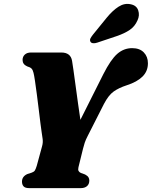

<svg xmlns="http://www.w3.org/2000/svg" viewBox="-20 -971 784 991"><path d="M441 -39.5Q441 -20.5 429 -10.2Q417 0 397 0H131Q110 0 101.8 -9Q93.5 -18 93.5 -33.5Q93.5 -60 121 -72.5L144 -80Q155.5 -84 160 -91.2Q164.5 -98.5 169.5 -114.5L197 -215.5Q202.5 -234.5 200.2 -252.8Q198 -271 194.5 -292Q192.5 -303.5 188.8 -334Q185 -364.5 180.2 -404.2Q175.5 -444 170.2 -483.8Q165 -523.5 160.5 -553.8Q156 -584 153 -595Q149.5 -610 142.8 -617Q136 -624 120 -628.5Q96.5 -639 96.5 -661.5Q96.5 -678.5 108 -689.2Q119.5 -700 140.5 -700H296Q345 -700 352 -656.5Q354.5 -642.5 359.2 -608.8Q364 -575 370 -530.2Q376 -485.5 382.5 -438.8Q389 -392 395 -352.5L513.5 -588.5Q551.5 -663.5 585.2 -693Q619 -722.5 662 -722.5Q701 -722.5 722.2 -700.5Q743.5 -678.5 743.5 -644.5Q743.5 -603.5 715.5 -575.8Q687.5 -548 634.5 -531Q593 -517.5 566.5 -498.5Q540 -479.5 516.5 -434.5L433 -270Q422.5 -250 417.2 -234Q412 -218 408.5 -203.5L385 -108Q382 -95.5 385.5 -88.8Q389 -82 398 -78L419 -70.5Q432 -63.5 436.5 -56Q441 -48.5 441 -39.5ZM531.5 -880.5Q561.5 -917 592 -936.5Q622.5 -956 654.5 -949Q685 -943 693.5 -917.2Q702 -891.5 689.5 -865.5Q676 -834.5 649.5 -816.5Q623 -798.5 582 -784.5L482 -751Q471 -747 460.5 -748Q450 -749 446.5 -756.5Q442.5 -764.5 447.2 -773.5Q452 -782.5 460 -792.5Z"/></svg>

Font: Fraunces 72pt Soft Black
Style: Italic
Weight: 900
Italic angle: -16°
Version: Version 1.000;[b76b70a41]